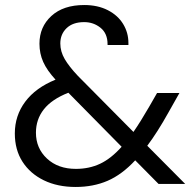

<svg xmlns="http://www.w3.org/2000/svg" viewBox="-20 -732 772 764"><path d="M281 12Q209 12 154.5 -14.5Q100 -41 69.5 -88.5Q39 -136 39 -201Q39 -272 80.5 -327.5Q122 -383 201 -415Q167 -452 152 -485.5Q137 -519 137 -558Q137 -625 184.5 -668.5Q232 -712 315 -712Q369 -712 409 -691.5Q449 -671 470 -636.5Q491 -602 491 -561Q491 -557 491 -553H408Q408 -555 408 -556Q408 -599 380 -621.5Q352 -644 315 -644Q270 -644 245 -620Q220 -596 220 -559Q220 -527 237.5 -497Q255 -467 290 -430L511 -207Q540 -249 574 -308L605 -362H694L650 -284Q606 -205 566 -152L717 0H611L518 -94Q465 -37 408 -12.5Q351 12 281 12ZM123 -204Q123 -142 167 -101Q211 -60 282 -60Q335 -60 378.5 -80.5Q422 -101 464 -148L252 -363Q186 -337 154.5 -297Q123 -257 123 -204Z"/></svg>

Font: Firefly Display
Style: Regular
Weight: 400
Designer: Colophon Foundry, Jonny Pinhorn
Foundry: Colophon Foundry
Version: Version 1.200; ttfautohint (v1.8.3)